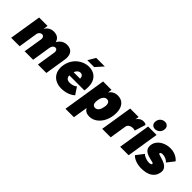

<svg xmlns="http://www.w3.org/2000/svg" viewBox="100 -1750 2927 2927"><g transform="rotate(45 1563.0 -286.5)"><path d="M702 -528C638 -528 585 -498 549 -433C534 -495 487 -528 417 -528C353 -528 306 -499 274 -444L286 -520H104L21 0H204L254 -319C264 -351 288 -372 317 -372C345 -372 362 -351 362 -320C362 -315 362 -310 361 -305L312 0H495L543 -305C549 -345 575 -372 606 -372C632 -372 647 -352 647 -321C647 -316 647 -311 646 -305L598 0H780L834 -341C837 -358 838 -373 838 -388C838 -478 789 -528 702 -528Z M1340 -700H1155L1084 -579H1232ZM1137 -145C1094 -145 1068 -162 1058 -191C1055 -200 1054 -211 1054 -222H1378C1382 -247 1384 -272 1384 -297C1384 -323 1382 -348 1377 -371C1355 -469 1284 -528 1171 -528C1076 -528 978 -471 925 -387C898 -344 885 -302 878 -257C875 -241 874 -225 874 -210C874 -165 885 -125 905 -92C944 -30 1011 8 1108 8C1195 8 1279 -21 1331 -70L1255 -185C1225 -158 1178 -145 1137 -145ZM1147 -372C1173 -372 1191 -360 1200 -336C1203 -326 1205 -315 1206 -302H1066C1071 -317 1078 -329 1086 -339C1102 -360 1122 -372 1147 -372Z M1964 -370C1950 -468 1890 -528 1797 -528C1730 -528 1686 -499 1655 -456L1665 -520H1483L1372 180H1554L1592 -58C1611 -17 1648 8 1712 8C1809 8 1880 -58 1919 -129C1942 -171 1955 -213 1962 -258C1965 -279 1967 -302 1967 -325C1967 -340 1966 -355 1964 -370ZM1742 -181C1727 -160 1707 -148 1681 -148C1656 -148 1639 -160 1630 -179C1625 -191 1623 -205 1623 -223C1623 -234 1624 -247 1626 -261C1632 -296 1641 -319 1655 -338C1670 -359 1690 -372 1716 -372C1744 -372 1760 -357 1768 -340C1773 -329 1775 -315 1775 -300C1775 -288 1774 -275 1771 -261C1768 -238 1757 -201 1742 -181Z M2351 -527C2302 -527 2266 -502 2240 -463L2249 -520H2067L1984 0H2167L2210 -271C2216 -312 2252 -331 2281 -337C2291 -339 2301 -340 2310 -340C2331 -340 2348 -335 2353 -330L2409 -507C2402 -516 2384 -527 2351 -527Z M2556 -565C2614 -565 2664 -614 2664 -677C2664 -723 2633 -753 2586 -753C2526 -753 2478 -707 2478 -641C2478 -596 2509 -565 2556 -565ZM2371 0H2554L2636 -520H2454Z M2829 7C2967 7 3067 -42 3086 -163C3087 -171 3088 -178 3088 -186C3088 -282 2981 -307 2924 -325C2890 -336 2865 -340 2865 -354C2865 -370 2890 -378 2913 -378C2958 -378 3011 -354 3034 -323L3126 -441C3080 -496 3009 -527 2929 -527C2824 -527 2701 -470 2682 -352C2681 -342 2680 -334 2680 -325C2680 -232 2767 -210 2833 -192C2867 -182 2903 -183 2903 -164C2903 -145 2881 -138 2849 -138C2809 -138 2735 -161 2716 -192L2621 -69C2660 -23 2745 7 2829 7Z"/></g></svg>

Font: Arthouse Owned Black
Style: Italic
Weight: 900
Italic angle: -10°
Designer: Jeremy Tribby
Foundry: Tribby Type
Version: Version 1.000;PS 001.000;hotconv 1.0.88;makeotf.lib2.5.64775